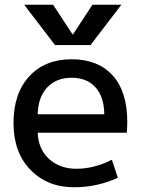

<svg xmlns="http://www.w3.org/2000/svg" viewBox="-20 -780 599 810"><path d="M288 -635 370 -760H492L362 -590H212L82 -760H204L286 -635ZM139 -298H420Q419 -372 382.5 -412Q346 -452 282 -452Q218 -452 179.5 -411.5Q141 -371 139 -298ZM139 -220Q142 -150 187.5 -109Q233 -68 302 -68Q377 -68 452 -106L477 -30Q390 10 292 10Q180 10 108.5 -63.5Q37 -137 37 -260Q37 -386 103.5 -458Q170 -530 282 -530Q393 -530 455 -462Q517 -394 517 -265Q517 -250 515 -220Z"/></svg>

Font: Mplus 1p Medium
Style: Regular
Weight: 500
Version: Version 1.061